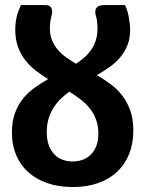

<svg xmlns="http://www.w3.org/2000/svg" viewBox="-20 -746 586 774"><path d="M273 -95Q292.5 -95 311 -101.2Q329.5 -107.5 344.2 -121Q359 -134.5 367.8 -156Q376.5 -177.5 376.5 -207.5Q376.5 -239 367.2 -264Q358 -289 342 -309Q326 -329 304.8 -345.2Q283.5 -361.5 259.5 -376.5Q240 -362.5 223.5 -346.2Q207 -330 194.8 -310.2Q182.5 -290.5 175.5 -266.5Q168.5 -242.5 168.5 -213.5Q168.5 -181 177.5 -158.5Q186.5 -136 201 -121.8Q215.5 -107.5 234.5 -101.2Q253.5 -95 273 -95ZM484 -725.5Q494.5 -703 499.5 -675.8Q504.5 -648.5 504.5 -625Q504.5 -590 493.5 -563Q482.5 -536 464.2 -514.5Q446 -493 421.8 -475.8Q397.5 -458.5 370.5 -443Q399 -426.5 425.8 -406.8Q452.5 -387 472.8 -360.8Q493 -334.5 505.2 -300.2Q517.5 -266 517.5 -220Q517.5 -168 500.8 -125.8Q484 -83.5 452.5 -53.8Q421 -24 375.5 -8Q330 8 273 8Q215.5 8 170 -8Q124.5 -24 93 -52.8Q61.5 -81.5 44.8 -121.8Q28 -162 28 -211Q28 -255.5 40 -289Q52 -322.5 72.2 -347.8Q92.5 -373 119 -392Q145.5 -411 174 -427Q147.5 -443.5 123.5 -462Q99.5 -480.5 81.2 -504.2Q63 -528 52.2 -558Q41.5 -588 41.5 -627Q41.5 -651.5 46.5 -674.8Q51.5 -698 64.5 -725.5H165Q181 -725.5 187 -713.8Q193 -702 188.5 -685Q185 -673.5 183 -659.8Q181 -646 181 -633Q181 -606 189.2 -585Q197.5 -564 211.8 -547Q226 -530 245.2 -515.8Q264.5 -501.5 286.5 -489Q305 -501 320.8 -515Q336.5 -529 348.2 -546.2Q360 -563.5 366.5 -584.2Q373 -605 373 -631Q373 -644 371.5 -658.2Q370 -672.5 366 -684Q364 -692.5 364.2 -700Q364.5 -707.5 368.2 -713.2Q372 -719 379.2 -722.2Q386.5 -725.5 399 -725.5Z"/></svg>

Font: Lato 2
Style: Regular
Weight: 800
Designer: Lukasz Dziedzic with Adam Twardoch and Botio Nikoltchev
Foundry: tyPoland Lukasz Dziedzic
Version: Version 2.015; 2015-08-06; http://www.latofonts.com/